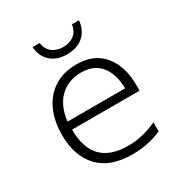

<svg xmlns="http://www.w3.org/2000/svg" viewBox="-173 -861 946 999"><g transform="rotate(-30 300.0 -362.0)"><path d="M68 -260Q68 -343 97 -407Q126 -471 182 -506.5Q238 -542 316 -542Q421 -542 477 -474Q533 -406 533 -292V-259H127Q128 -148 181 -94Q234 -40 340 -40Q385 -40 426.5 -50Q468 -60 513 -80V-26Q431 10 337 10Q204 10 136 -62Q68 -134 68 -260ZM474 -307Q472 -395 432 -444Q392 -493 316 -493Q238 -493 188 -444.5Q138 -396 128 -307ZM164 -734H206Q212 -694 238.5 -674Q265 -654 303 -654Q342 -654 368.5 -674Q395 -694 401 -734H443Q438 -677 401 -644Q364 -611 301 -611Q241 -611 204.5 -644Q168 -677 164 -734Z"/></g></svg>

Font: Noto Sans Mono UI Light
Style: Regular
Weight: 300
Monospace: yes
Designer: Monotype Design team
Foundry: Monotype Imaging Inc.
Version: Version 1.000